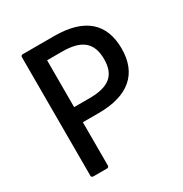

<svg xmlns="http://www.w3.org/2000/svg" viewBox="-155 -773 849 891"><g transform="rotate(-30 269.5 -327.5)"><path d="M90 0H164C170 0 174 -4 174 -10V-242H259C418 -242 501 -314 501 -448C501 -584 420 -655 259 -655H90C84 -655 80 -651 80 -645V-10C80 -4 84 0 90 0ZM174 -323V-574H255C359 -574 406 -535 406 -446C406 -362 361 -323 257 -323Z"/></g></svg>

Font: Sofia Sans Cond SemiBold
Style: Regular
Weight: 600
Width: 3
Designer: Botio Nikoltchev, Ani Petrova
Foundry: lettersoup
Version: Version 4.100